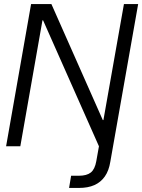

<svg xmlns="http://www.w3.org/2000/svg" viewBox="-20 -720 700 945"><path d="M10 0 133 -700H233L486 -129H489L590 -700H660L523 76Q516 120 496 148.5Q476 177 444.5 191Q413 205 369 205H320L330 145H368Q407 145 427 129Q447 113 454 73L467 0L192 -620H189L80 0Z"/></svg>

Font: DM Sans 36pt Light
Style: Italic
Weight: 300
Italic angle: -10°
Designer: Colophon Foundry, Jonny Pinhorn
Foundry: Colophon Foundry
Version: Version 4.004;gftools[0.9.30]